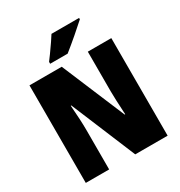

<svg xmlns="http://www.w3.org/2000/svg" viewBox="-211 -1072 1142 1217"><g transform="rotate(-30 360.0 -463.5)"><path d="M423 0 227 -471H223Q232 -357 232 -290V0H61V-714H297L491 -252H495Q488 -375 488 -425V-714H660V0ZM547 -917Q520 -892 467.5 -847Q415 -802 371 -767H243V-781L272 -820Q325 -894 345 -927H547Z"/></g></svg>

Font: Noto Sans Display Black Narrow
Style: Regular
Weight: 900
Width: 4
Designer: Monotype Design team
Foundry: Monotype Imaging Inc.
Version: Version 1.000